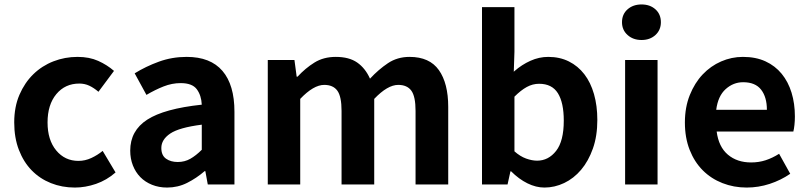

<svg xmlns="http://www.w3.org/2000/svg" viewBox="-20 -830 3639 864"><path d="M317 14Q259 14 209 -6Q159 -26 122.5 -63.5Q86 -101 65 -155.5Q44 -210 44 -279Q44 -349 67.5 -403.5Q91 -458 130 -496Q169 -534 220.5 -554Q272 -574 329 -574Q382 -574 422 -556Q462 -538 493 -511L423 -417Q402 -435 381.5 -444.5Q361 -454 337 -454Q273 -454 233.5 -406.5Q194 -359 194 -279Q194 -200 233 -153Q272 -106 333 -106Q363 -106 391 -119Q419 -132 442 -151L500 -54Q460 -19 412 -2.5Q364 14 317 14Z M732 14Q695 14 664 1.5Q633 -11 611.5 -33Q590 -55 578 -85.5Q566 -116 566 -152Q566 -242 642.5 -291.5Q719 -341 888 -359Q886 -401 865.5 -428.5Q845 -456 793 -456Q754 -456 716 -441Q678 -426 639 -403L586 -500Q636 -531 695 -552.5Q754 -574 820 -574Q927 -574 981 -511Q1035 -448 1035 -327V0H915L904 -60H901Q864 -28 822 -7Q780 14 732 14ZM780 -101Q811 -101 836.5 -115.5Q862 -130 888 -156V-269Q786 -256 746 -229Q706 -202 706 -164Q706 -131 727 -116Q748 -101 780 -101Z M1305 -560 1315 -485H1319Q1354 -523 1395 -548.5Q1436 -574 1491 -574Q1551 -574 1587.5 -548.5Q1624 -523 1645 -476Q1683 -517 1725.5 -545.5Q1768 -574 1823 -574Q1913 -574 1955 -514.5Q1997 -455 1997 -349V0H1850V-331Q1850 -396 1831 -422Q1812 -448 1772 -448Q1724 -448 1664 -385V0H1517V-331Q1517 -396 1498 -422Q1479 -448 1439 -448Q1391 -448 1331 -385V0H1185V-560Z M2149 -798H2295V-597L2292 -507L2295 -510Q2328 -539 2367 -556.5Q2406 -574 2447 -574Q2499 -574 2540 -553.5Q2581 -533 2609.5 -496Q2638 -459 2653 -406.5Q2668 -354 2668 -290Q2668 -218 2648 -161.5Q2628 -105 2595 -66Q2562 -27 2519 -6.5Q2476 14 2430 14Q2392 14 2353.5 -5Q2315 -24 2280 -59H2277L2264 0H2149ZM2295 -149Q2321 -126 2347.5 -116.5Q2374 -107 2397 -107Q2448 -107 2482.5 -151Q2517 -195 2517 -287Q2517 -368 2490.5 -410.5Q2464 -453 2406 -453Q2377 -453 2350.5 -438.5Q2324 -424 2295 -395Z M2793 -560H2939V0H2793ZM2867 -650Q2829 -650 2804 -672.5Q2779 -695 2779 -730Q2779 -766 2804 -788Q2829 -810 2867 -810Q2905 -810 2929.5 -788Q2954 -766 2954 -730Q2954 -695 2929.5 -672.5Q2905 -650 2867 -650Z M3340 14Q3282 14 3231 -6Q3180 -26 3142.5 -63.5Q3105 -101 3083.5 -155.5Q3062 -210 3062 -279Q3062 -347 3084 -402Q3106 -457 3142 -495Q3178 -533 3225 -553.5Q3272 -574 3323 -574Q3381 -574 3424.5 -554Q3468 -534 3497.5 -498Q3527 -462 3542 -413Q3557 -364 3557 -306Q3557 -286 3555 -267.5Q3553 -249 3550 -238H3205Q3214 -169 3255.5 -134Q3297 -99 3360 -99Q3395 -99 3425.5 -109Q3456 -119 3486 -138L3536 -48Q3494 -19 3443.5 -2.5Q3393 14 3340 14ZM3431 -336Q3431 -393 3405 -426.5Q3379 -460 3324 -460Q3280 -460 3245.5 -429Q3211 -398 3203 -336Z"/></svg>

Font: Kinto Sans
Style: Bold
Weight: 700
Designer: Authors: Ryoko NISHIZUKA  (kana & ideographs); Paul D. Hunt (Latin, Greek & Cyrillic); Wenlong ZHANG  (bopomofo); Sandol
Foundry: Adobe Systems Incorporated, ookami Inc.
Version: Version 0.001